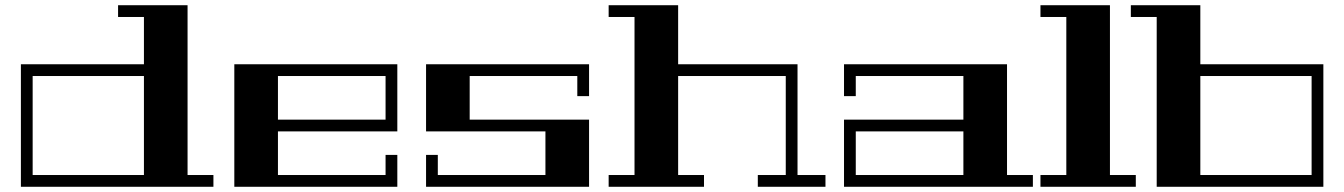

<svg xmlns="http://www.w3.org/2000/svg" viewBox="-20 -715 5146 735"><path d="M531 -469V-650H432V-695H698V-45H797V0H60V-469ZM105 -45H531V-424H105Z M877 -469H1501V-212H1044V-45H1456V-122H1501V0H877ZM1044 -424V-257H1456V-424Z M2235 -469V-347H2190V-424H1778V-257H2235V0H1611V-122H1656V-45H2068V-212H1611V-469Z M3140 -45V0H2881V-45H2988V-424H2576V-45H2675V0H2310V-45H2409V-650H2310V-695H2576V-469H3033V-45Z M3835 -45H3934V0H3211V-257H3668V-424H3256V-347H3211V-469H3835ZM3668 -45V-212H3256V-45Z M4229 -45H4328V0H3963V-45H4062V-650H3963V-695H4229Z M5046 -469V0H4408V-650H4309V-695H4575V-469ZM5001 -45V-424H4575V-45Z"/></svg>

Font: Geostar Fill
Style: Regular
Weight: 400
Designer: Joe Prince
Foundry: Joe Prince
Version: Version 1.002